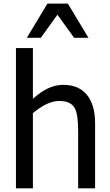

<svg xmlns="http://www.w3.org/2000/svg" viewBox="-20 -1020 598 1040"><path d="M347.7 -1000.5H236.8L125.5 -815.4H201.2L291 -940.4L381.3 -815.4H459ZM495.1 -354C495.1 -486.8 432.6 -560.5 323.7 -560.5C266.6 -560.5 214.8 -535.6 158.2 -484.9V-759.8H66.4V0H158.2V-407.2C207 -448.2 256.3 -473.1 299.8 -473.1C345.2 -473.1 370.1 -460.4 385.7 -432.6C397.5 -410.6 403.3 -369.6 403.3 -310.5V0H495.1Z"/></svg>

Font: SG Kara
Style: Regular
Weight: 400
Designer: Damoon Khanjanzadeh
Version: Version 1.000